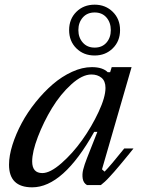

<svg xmlns="http://www.w3.org/2000/svg" viewBox="-20 -800 636 830"><path d="M389.2 -779.8Q436 -779.8 467.5 -748.8Q499 -717.8 499 -669.9Q499 -622.1 467.5 -591.1Q436 -560.1 389.2 -560.1Q341.3 -560.1 310.1 -591.1Q278.8 -622.1 278.8 -669.9Q278.8 -717.8 310.1 -748.8Q341.3 -779.8 389.2 -779.8ZM318.8 -669.9Q318.8 -637.7 337.9 -616Q356.9 -594.2 389.2 -594.2Q421.4 -594.2 440.2 -615.7Q459 -637.2 459 -669.9Q459 -702.6 440.2 -724.4Q421.4 -746.1 389.2 -746.1Q356.9 -746.1 337.9 -724.4Q318.8 -702.6 318.8 -669.9ZM356 -116.2 400.9 -230H387.2Q252.9 9.8 119.1 9.8Q19 9.8 19 -87.9Q19 -127 33.9 -174.1Q48.8 -221.2 73.7 -267.6Q98.6 -314 134 -358.2Q169.4 -402.3 208.3 -435.8Q247.1 -469.2 291.3 -489.5Q335.4 -509.8 377 -509.8Q423.8 -509.8 445.8 -487.8H456.1L462.9 -509.8H548.8L420.9 -67.9L432.1 -58.1Q456.5 -82.5 517.1 -158.2H557.1Q554.2 -154.3 538.1 -134.5Q522 -114.7 516.1 -107.7Q510.3 -100.6 495.8 -83.3Q481.4 -65.9 473.4 -57.1Q465.3 -48.3 453.9 -35.6Q442.4 -22.9 433.3 -14.6Q424.3 -6.3 416 0H356Q340.8 -8.8 337.6 -27.6Q334.5 -46.4 339.6 -66.9Q344.7 -87.4 356 -116.2ZM119.1 -102.1Q119.1 -51.8 163.1 -51.8Q196.8 -51.8 245.1 -94Q293.5 -136.2 335 -194.3Q376.5 -252.4 406.2 -316.2Q436 -379.9 436 -419.9Q436 -449.7 418.7 -463.9Q401.4 -478 375 -478Q335.4 -478 288.3 -435.3Q241.2 -392.6 204.8 -332.8Q168.5 -272.9 143.8 -208.5Q119.1 -144 119.1 -102.1Z"/></svg>

Font: Happy Times at the IKOB New Game Plus Edition
Style: Italic
Weight: 400
Italic angle: -16°
Designer: Lucas Le Bihan
Foundry: Lucas Le Bihan
Version: Version 1.000;PS 1.0;hotconv 1.0.88;makeotf.lib2.5.647800